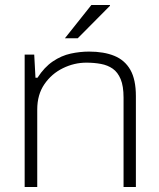

<svg xmlns="http://www.w3.org/2000/svg" viewBox="-20 -743 631 763"><path d="M78 0V-526H116L121 -434H129Q156 -476 190 -499Q224 -522 261 -530Q298 -538 334 -538Q393 -538 434.5 -521Q476 -504 498 -465.5Q520 -427 520 -361V0H471V-355Q471 -401 459.5 -428.5Q448 -456 428 -470Q408 -484 381 -489Q354 -494 323 -494Q275 -494 230 -472Q185 -450 156.5 -408.5Q128 -367 128 -308V0ZM238 -591 343 -723H417V-720L289 -591Z"/></svg>

Font: Archivo SemiExpanded Thin
Style: Regular
Weight: 250
Width: 6
Designer: Hector Gatti
Foundry: Omnibus-Type
Version: Version 2.001